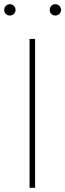

<svg xmlns="http://www.w3.org/2000/svg" viewBox="-24 -897 311 917"><path d="M143.6 -710.9V0H117.2V-710.9ZM-3.9 -849.6Q-3.9 -860.8 3.9 -868.9Q11.7 -877 22.9 -877Q34.2 -877 42.2 -868.9Q50.3 -860.8 50.3 -849.6Q50.3 -838.4 42.2 -830.6Q34.2 -822.8 22.9 -822.8Q11.7 -822.8 3.9 -830.6Q-3.9 -838.4 -3.9 -849.6ZM213.4 -849.6Q213.4 -860.8 221.2 -868.9Q229 -877 240.2 -877Q251.5 -877 259.5 -868.9Q267.6 -860.8 267.6 -849.6Q267.6 -838.4 259.5 -830.6Q251.5 -822.8 240.2 -822.8Q229 -822.8 221.2 -830.6Q213.4 -838.4 213.4 -849.6Z"/></svg>

Font: Vazirmatn UI Thin
Style: Regular
Weight: 100
Designer: Saber Rastikerdar
Foundry: Saber Rastikerdar
Version: Version 33.003